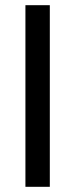

<svg xmlns="http://www.w3.org/2000/svg" viewBox="-20 -720 288 740"><path d="M78 -700H172V0H78Z"/></svg>

Font: Haskoy Medium
Style: Regular
Weight: 500
Designer: Ertekin Erdin
Foundry: Ertekin Erdin
Version: Version 1.500; ttfautohint (v1.8.3)